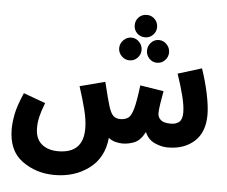

<svg xmlns="http://www.w3.org/2000/svg" viewBox="-64 -863 1384 1169"><g transform="rotate(5 628.5 -278.0)"><path d="M706 5Q743 5 779 -9.5Q815 -24 843 -77Q862 -32 903 -13.5Q944 5 983 5Q1083 5 1145 -51Q1207 -107 1207 -214Q1207 -267 1190.5 -344.5Q1174 -422 1149 -493L1004 -448Q1028 -378 1043.5 -317Q1059 -256 1059 -215Q1059 -173 1040 -157Q1021 -141 989 -141Q945 -141 927 -157.5Q909 -174 909 -197Q909 -220 915 -258Q921 -296 928 -334L784 -357Q772 -258 759 -212.5Q746 -167 728 -155Q710 -143 684 -142Q656 -141 638.5 -156Q621 -171 607 -218Q602 -234 593 -268Q584 -302 570 -360L416 -320Q440 -246 456.5 -182Q473 -118 473 -65Q473 86 320 86Q256 86 218 53Q180 20 180 -44Q180 -78 187.5 -111Q195 -144 216 -199L82 -248Q46 -165 36.5 -114Q27 -63 27 -25Q27 108 112.5 170Q198 232 311 232Q433 232 521 166.5Q609 101 621 -22Q641 -6 664.5 -0.5Q688 5 706 5ZM787 -651Q815 -651 835 -671Q855 -691 855 -719Q855 -748 835 -768Q815 -788 787 -788Q757 -788 737.5 -768Q718 -748 718 -719Q718 -691 737.5 -671Q757 -651 787 -651ZM705 -503Q733 -503 753 -523.5Q773 -544 773 -572Q773 -600 753 -621Q733 -642 705 -642Q677 -642 656.5 -621Q636 -600 636 -572Q636 -544 656.5 -523.5Q677 -503 705 -503ZM873 -503Q901 -503 921 -523.5Q941 -544 941 -572Q941 -600 921 -621Q901 -642 873 -642Q845 -642 825.5 -621Q806 -600 806 -572Q806 -544 825.5 -523.5Q845 -503 873 -503Z"/></g></svg>

Font: Noto Sans Arabic Condensed Extra
Style: Regular
Weight: 800
Width: 3
Designer: Nadine Chahine - Monotype Design Team
Foundry: Monotype Imaging Inc.
Version: Version 1.902